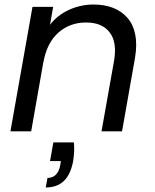

<svg xmlns="http://www.w3.org/2000/svg" viewBox="-20 -578 680 845"><path d="M214.8 48.8H305.2Q309.1 86.4 301.8 131.8Q290.5 190.9 260.5 219Q230.5 247.1 181.2 247.1L189 205.1Q234.4 205.1 245.1 148.9L248 130.9H200.2ZM426.8 0 481.9 -310.1Q496.1 -392.1 462.6 -435.5Q429.2 -479 358.9 -479Q287.1 -479 236.6 -434.1Q186 -389.2 170.9 -303.2V-305.2L117.2 0H25.9L123 -547.9H213.9L200.2 -469.2Q233.9 -512.2 284.7 -535.2Q335.4 -558.1 392.1 -558.1Q439.9 -558.1 477.5 -543.5Q515.1 -528.8 540.8 -499.5Q566.4 -470.2 575.2 -426.3Q584 -382.3 574.2 -323.2L517.1 0Z"/></svg>

Font: Poppins
Style: Italic
Weight: 400
Italic angle: -10°
Designer: Ninad Kale (Devanagari), Jonny Pinhorn (Latin)
Foundry: Indian Type Foundry
Version: Version 3.200;PS 1.000;hotconv 16.6.54;makeotf.lib2.5.65590